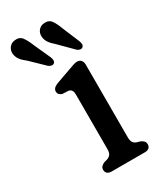

<svg xmlns="http://www.w3.org/2000/svg" viewBox="-223 -694 626 752"><g transform="rotate(-30 90.5 -318.0)"><path d="M171.4 -413.1V-85Q171.4 -68.6 176.6 -61.1Q181.7 -53.5 191.4 -50.2L206.9 -45.7Q215.9 -41.4 220.8 -36.2Q225.7 -31 225.7 -21.9Q225.7 -11.3 219 -5.7Q212.2 0 200.1 0H49.5Q38 0 31.1 -5.7Q24.2 -11.3 24.2 -21.9Q24.2 -31 29.1 -36.2Q34 -41.4 43 -45.7L59.1 -50.2Q68.5 -53.5 73.9 -61.1Q79.4 -68.6 79.4 -85V-329.4Q79.4 -343.5 75 -350Q70.7 -356.5 61.6 -358.4L34.3 -359.6Q25.6 -362.5 21.2 -367.6Q16.8 -372.8 16.8 -380.2Q16.8 -388.4 22.4 -394.5Q28.1 -400.7 40.6 -405.5L104.9 -428.5Q119 -433.6 129.4 -437.1Q139.8 -440.5 146.7 -440.5Q158.6 -440.5 165 -433.1Q171.4 -425.6 171.4 -413.1ZM32.6 -582.3 67 -506.3Q69.8 -498.8 70.3 -492Q70.8 -485.2 65.9 -480.3Q60.9 -475.9 54.2 -477.1Q47.4 -478.2 41 -482.9L-19.3 -541.2Q-35.4 -553.3 -44.3 -565Q-53.1 -576.7 -55.3 -591.8Q-57 -608.4 -47.5 -620.9Q-37.9 -633.3 -21.6 -634.9Q-0.3 -637.6 11.3 -622.6Q22.8 -607.5 32.6 -582.3ZM164 -580.5 196 -504.2Q198.9 -496.4 199 -489.7Q199 -482.9 193.9 -478.4Q188.7 -474.4 181.9 -475.7Q175 -476.9 169.3 -481.9L109.7 -541.7Q94.2 -554.6 85.9 -567.1Q77.5 -579.5 76.5 -594.1Q75.3 -610.7 85.3 -622.7Q95.3 -634.6 112.1 -635.4Q133.1 -637.1 144 -621.6Q154.9 -606.1 164 -580.5Z"/></g></svg>

Font: Fraunces 144pt S100 Black
Style: Regular
Weight: 900
Version: Version 1.000